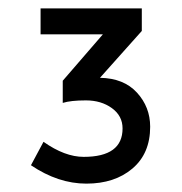

<svg xmlns="http://www.w3.org/2000/svg" viewBox="-20 -659 436 459"><path d="M77 -577V-639H319V-585L219 -473Q276 -472 307.5 -437.5Q339 -403 339 -356Q339 -292 296.5 -256Q254 -220 186.5 -220Q119 -220 54 -264L84 -320Q135 -284 180 -284Q273 -284 273 -352Q273 -382 247.5 -400.5Q222 -419 185.5 -419Q149 -419 130 -413V-466L226 -577Z"/></svg>

Font: Montserrat Alternates
Style: Regular
Weight: 400
Designer: Julieta Ulanovsky
Foundry: Julieta Ulanovsky
Version: Version 2.001